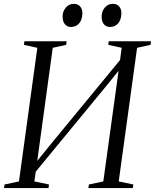

<svg xmlns="http://www.w3.org/2000/svg" viewBox="-28 -952 784 972"><path d="M-7.5 0 -5 -18 68 -33.5 161 -710 93 -725 95.5 -743H309.5L307 -725L239 -710L155.5 -100.5L137 -108.5L243 -239L603.5 -677L575 -612L588 -710L520 -725L522.5 -743H736.5L734 -725L666 -710L573 -33.5L647 -18L644.5 0H419.5L422 -18L495 -33.5L577.5 -631L596 -623L514 -521.5L129.5 -54.5L158 -119.5L146 -33.5L220 -18L217.5 0ZM331 -815.5Q312.5 -815.5 300.8 -829Q289 -842.5 289 -869Q289 -894 304.8 -913.2Q320.5 -932.5 345.5 -932.5Q367 -932.5 378 -919Q389 -905.5 389 -886.5Q389 -853 373 -834.2Q357 -815.5 331 -815.5ZM528.5 -815.5Q510 -815.5 498.2 -829Q486.5 -842.5 486.5 -869Q486.5 -894 502.2 -913.2Q518 -932.5 543 -932.5Q564.5 -932.5 575.5 -919Q586.5 -905.5 586.5 -886.5Q586.5 -853 570.5 -834.2Q554.5 -815.5 528.5 -815.5Z"/></svg>

Font: Merriweather 144pt Light
Style: Italic
Weight: 300
Italic angle: -7.8°
Version: Version 2.101